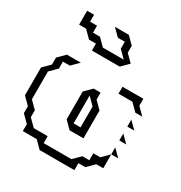

<svg xmlns="http://www.w3.org/2000/svg" viewBox="-187 -899 1016 1077"><g transform="rotate(30 321.0 -360.0)"><path d="M450 -450V-495H585V-450L630 -405H585L540 -450ZM585 -315V-360L630 -315ZM360 -180V-315L315 -360V-180ZM90 0V-45L45 -90V-135L0 -180V-360L45 -405V-450L90 -495H180L135 -450H90V-405L45 -360V-180L90 -135V-90L135 -45H225V0H405L450 -45H495V-90H540L585 -135V-45H540L495 0H450V45H225L180 0ZM585 -225V-270L630 -225ZM585 -135V-180L630 -135ZM270 -180V-360L315 -405H360V-360L405 -315V-135H315ZM200 -585V-630H155L110 -675H65V-765H110V-720H155V-675H200L245 -630H380L335 -675V-720H290L245 -765H335L380 -720V-675L425 -630L380 -585Z"/></g></svg>

Font: Rubik Iso
Style: Regular
Weight: 400
Designer: Hubert and Fischer, NaN
Foundry: Hubert and Fischer, NaN
Version: Version 2.200